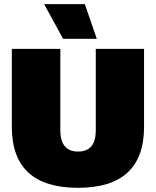

<svg xmlns="http://www.w3.org/2000/svg" viewBox="-20 -896 752 926"><path d="M389.2 -876 446.8 -709H284.2L192.9 -876ZM674.8 -660.2V-284.2Q674.8 9.8 356 9.8Q37.1 9.8 37.1 -284.2V-660.2H271V-266.1Q271 -216.3 292.7 -190.7Q314.5 -165 356 -165Q441.9 -165 441.9 -266.1V-660.2Z"/></svg>

Font: Work Sans Black
Style: Regular
Weight: 900
Designer: Wei Huang
Foundry: Wei Huang
Version: Version 2.012